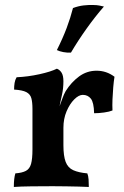

<svg xmlns="http://www.w3.org/2000/svg" viewBox="-20 -740 493 763"><path d="M232 -163Q232 -120 241 -96.5Q250 -73 271.5 -63.5Q293 -54 327 -51Q331 -41 332 -27Q333 -13 333 3Q317 2 293.5 1.5Q270 1 243.5 0.5Q217 0 190 0Q149 0 104.5 0.5Q60 1 35 3Q35 -15 36.5 -28Q38 -41 41 -51Q68 -53 83 -61Q98 -69 103.5 -89Q109 -109 109 -146V-227H232ZM232 -294V-211H109V-321L232 -417Q232 -388 226 -362Q220 -336 214 -304ZM210 -299Q219 -324 226.5 -345Q234 -366 241 -378Q263 -413 294 -436Q325 -459 364 -459Q403 -459 435 -435Q432 -417 430 -393Q428 -369 427 -345Q426 -321 427 -301Q415 -296 394 -293Q373 -290 354 -290Q353 -333 341 -348Q329 -363 309 -363Q293 -363 275 -345Q257 -327 244.5 -297.5Q232 -268 232 -232ZM109 -211V-307Q109 -334 104.5 -350Q100 -366 84.5 -374Q69 -382 36 -384Q36 -398 38 -410.5Q40 -423 46 -433Q91 -435 136.5 -445Q182 -455 206 -467Q217 -463 224.5 -451.5Q232 -440 232 -417ZM262 -531Q247 -530 231.5 -533Q216 -536 206 -541Q230 -589 245 -629Q260 -669 270 -708Q291 -716 312.5 -718.5Q334 -721 353 -720Q364 -720 374.5 -718Q385 -716 393 -714Q358 -674 323.5 -625.5Q289 -577 262 -531Z"/></svg>

Font: Vollkorn SemiBold
Style: Regular
Weight: 600
Designer: Friedrich Althausen
Foundry: Friedrich Althausen
Version: Version 5.000